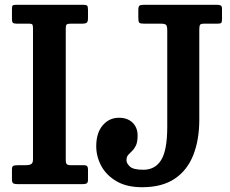

<svg xmlns="http://www.w3.org/2000/svg" viewBox="-20 -770 962 803"><path d="M382.5 -158.5Q382.5 -214 409.5 -245.8Q436.5 -277.5 477.5 -277.5Q513.5 -277.5 534.5 -257Q555.5 -236.5 555.5 -203.5Q555.5 -176 548.5 -161.5Q541.5 -147 532.2 -138.5Q523 -130 516 -122Q509 -114 509 -99.5Q509 -87 523.2 -73.5Q537.5 -60 579.5 -60Q629 -60 654.2 -101Q679.5 -142 679.5 -240V-641.5Q679.5 -660 675 -665.5Q670.5 -671 652.5 -671H582.5Q566.5 -671 562.5 -675Q558.5 -679 558.5 -695.5V-727.5Q558.5 -743 563.5 -746.5Q568.5 -750 583.5 -750H887Q897.5 -750 903 -747.2Q908.5 -744.5 908.5 -732.5V-689Q908.5 -677.5 905 -674.2Q901.5 -671 890 -671H834.5Q819.5 -671 816.5 -666Q813.5 -661 813.5 -645.5V-270Q813.5 -185.5 788.5 -121.8Q763.5 -58 710.8 -22.5Q658 13 574.5 13Q510 13 467.2 -12Q424.5 -37 403.5 -76.2Q382.5 -115.5 382.5 -158.5ZM255 -650.5V-101Q255 -87.5 259.5 -83.2Q264 -79 276.5 -79H333Q348 -79 348 -62.5V-18.5Q348 -7.5 343.5 -3.8Q339 0 326.5 0H51.5Q39 0 34.5 -4Q30 -8 30 -19.5V-62Q30 -72.5 34.8 -75.8Q39.5 -79 54.5 -79H87Q100.5 -79 109.2 -83Q118 -87 118 -103.5V-651Q118 -662.5 115.8 -666.8Q113.5 -671 101 -671H50Q38.5 -671 34.2 -674.5Q30 -678 30 -688.5V-732.5Q30 -744.5 33.2 -747.2Q36.5 -750 48 -750H327.5Q340.5 -750 344.2 -746.5Q348 -743 348 -729.5V-694Q348 -679 342.5 -675Q337 -671 325.5 -671H276Q262.5 -671 258.8 -667.5Q255 -664 255 -650.5Z"/></svg>

Font: Besley* Narrow Semi
Style: Regular
Weight: 600
Width: 4
Designer: Owen Earl
Foundry: indestructible type*
Version: Version 3.000; ttfautohint (v1.8.3)